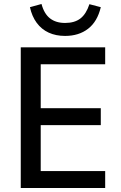

<svg xmlns="http://www.w3.org/2000/svg" viewBox="-20 -942 607 962"><path d="M84 0V-705H507V-620H184V-400H485V-315H184V-85H507V0ZM306 -762Q260 -762 224 -778.5Q188 -795 164 -827.5Q140 -860 130 -906L188 -922Q201 -873 230.5 -850Q260 -827 306 -827Q354 -827 383 -849.5Q412 -872 428 -921L485 -906Q468 -834 421.5 -798Q375 -762 306 -762Z"/></svg>

Font: Nunito Sans 10pt SemiCondensed SemiBold
Style: Regular
Weight: 600
Width: 4
Designer: Vernon Adams
Foundry: Vernon Adams
Version: Version 3.101;gftools[0.9.27]